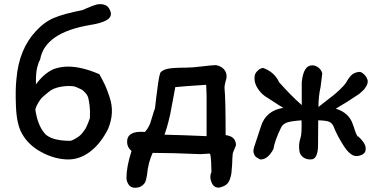

<svg xmlns="http://www.w3.org/2000/svg" viewBox="-20 -732 1814 908"><path d="M149 -584Q189 -628 235.5 -647.5Q282 -667 369 -684Q372 -685 392.5 -694Q413 -703 431.5 -709Q450 -715 470.5 -710.5Q491 -706 500 -684Q516 -651 477 -633Q452 -621 407 -614Q192 -578 170 -451Q166 -444 163.5 -437.5Q161 -431 159 -423.5Q157 -416 155.5 -411.5Q154 -407 153 -398Q152 -389 151.5 -386Q151 -383 150.5 -372.5Q150 -362 150 -360.5Q150 -359 150 -346.5Q150 -334 150 -333Q187 -384 233 -405Q266 -417 302 -417Q367 -417 450 -381Q468 -348 476.5 -330Q485 -312 498 -273.5Q511 -235 509 -197.5Q507 -160 491 -122Q455 -51 404.5 -13.5Q354 24 297 22Q236 20 175 -13Q114 -46 84 -100Q59 -143 55.5 -227.5Q52 -312 58 -361Q70 -499 149 -584ZM147 -215Q157 -144 188 -105Q217 -66 314 -66Q315 -66 322 -69Q329 -72 330.5 -73Q332 -74 339 -78Q346 -82 349 -84Q352 -86 358.5 -91.5Q365 -97 368.5 -102Q372 -107 378 -114.5Q384 -122 388 -130.5Q392 -139 396.5 -150Q401 -161 405 -173Q407 -205 404 -230Q401 -255 397.5 -268.5Q394 -282 383 -293.5Q372 -305 368 -307.5Q364 -310 349 -316.5Q334 -323 333 -323Q305 -328 269 -322Q233 -316 211 -298Q210 -297 196 -285.5Q182 -274 176.5 -268Q171 -262 161.5 -247Q152 -232 147 -215Z M618 156Q598 156 588 140.5Q578 125 578 109Q578 57 602 -18Q581 -36 581 -61Q581 -115 665 -108Q674 -117 680.5 -128.5Q687 -140 690.5 -149.5Q694 -159 700.5 -181.5Q707 -204 713 -220Q714 -229 718.5 -268Q723 -307 728 -340.5Q733 -374 738 -388Q749 -402 774.5 -407Q800 -412 856 -412Q888 -412 936 -418Q984 -424 1001 -424Q1025 -420 1039.5 -404Q1054 -388 1051 -362Q1040 -326 1042 -312Q1047 -265 1047 -93Q1096 -87 1096 -45L1081 -8Q1078 19 1078 43Q1076 73 1074.5 86Q1073 99 1067 116Q1061 133 1049.5 141.5Q1038 150 1018 155Q992 158 980.5 131Q969 104 980 82Q980 35 975 0Q973 -8 961 -5L927 -3Q795 -9 702 -9Q681 35 675 97Q672 114 668.5 125Q665 136 652 146Q639 156 618 156ZM758 -95Q848 -93 935 -89L957 -88V-279Q957 -290 956 -307.5Q955 -325 955 -331Q947 -330 919 -328.5Q891 -327 861 -324.5Q831 -322 809 -320Q803 -288 795.5 -247.5Q788 -207 785 -192Q782 -177 775.5 -152Q769 -127 758 -95Z M1210 22Q1203 18 1201 17Q1199 16 1193 12Q1187 8 1185 4Q1183 0 1180.5 -6Q1178 -12 1178.5 -19.5Q1179 -27 1182 -37Q1183 -40 1214 -134Q1237 -209 1320 -222Q1296 -236 1274.5 -250.5Q1253 -265 1246 -269Q1220 -283 1200.5 -311Q1181 -339 1184 -370Q1185 -383 1194.5 -393.5Q1204 -404 1213.5 -408Q1223 -412 1226 -410Q1278 -391 1300 -343Q1357 -279 1407 -235V-343Q1415 -423 1456 -423Q1473 -423 1487 -411.5Q1501 -400 1504 -384L1496 -320Q1486 -277 1486 -226Q1494 -233 1517 -250.5Q1540 -268 1555 -280Q1570 -292 1588 -309Q1606 -326 1616 -340Q1617 -341 1620.5 -348Q1624 -355 1626 -357Q1628 -359 1632 -365Q1636 -371 1639 -374Q1642 -377 1647.5 -381Q1653 -385 1657.5 -387Q1662 -389 1669 -390.5Q1676 -392 1683 -392Q1692 -390 1704 -378Q1716 -366 1719 -350Q1720 -338 1712.5 -325Q1705 -312 1699.5 -306.5Q1694 -301 1679 -288Q1623 -250 1568 -218Q1631 -199 1649 -143L1654 -129Q1663 -98 1672 -86Q1674 -84 1673 -88Q1706 -58 1709 -35.5Q1712 -13 1697.5 -3.5Q1683 6 1665 6Q1636 6 1604 -44.5Q1572 -95 1558 -133Q1551 -149 1538 -155.5Q1525 -162 1485 -163L1484 -43Q1484 -14 1475.5 4.5Q1467 23 1446 22Q1428 22 1413.5 11.5Q1399 1 1396 -18Q1391 -50 1401 -79Q1408 -99 1406 -163Q1351 -159 1333 -151Q1315 -143 1308 -126Q1279 -66 1273 -27Q1246 24 1210 22Z"/></svg>

Font: Excalifont
Style: Regular
Weight: 400
Designer: Your Own Font Foundry (Virgil); Ján Filípek / DizajnDesign (Excalifont, modifications)
Foundry: Your Own Font Foundry (Virgil); Ján Filípek / DizajnDesign (Excalifont, modifications)
Version: Version 1.000;Glyphs 3.2 (3227)